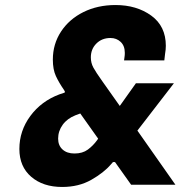

<svg xmlns="http://www.w3.org/2000/svg" viewBox="-20 -734 719 763"><path d="M677 0H501L437 -90H429L421 -81Q393 -48 343 -19.5Q293 9 227 9Q151 9 104 -31.5Q57 -72 57 -142Q57 -214 100.5 -273Q144 -332 216 -359L237 -366L238 -370L234 -377Q214 -406 202 -432Q190 -458 190 -497Q190 -559 222.5 -608.5Q255 -658 311.5 -686Q368 -714 439 -714Q523 -714 581 -672Q639 -630 639 -552Q639 -537 636 -520L633 -494H473L475 -509Q476 -514 476 -524Q476 -552 459.5 -567.5Q443 -583 419 -583Q385 -583 363 -561Q341 -539 341 -506Q341 -484 351 -465.5Q361 -447 386 -412L456 -313L520 -403H671L526 -215ZM370 -183 299 -283 280 -276Q247 -263 229 -238Q211 -213 211 -183Q211 -156 228.5 -140Q246 -124 276 -124Q308 -124 329 -139.5Q350 -155 366 -177Z"/></svg>

Font: Be Vietnam ExtraBold
Style: Italic
Weight: 800
Italic angle: -9.778°
Designer: Gabriel Lam
Foundry: TypeRant
Version: Version 3.000